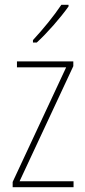

<svg xmlns="http://www.w3.org/2000/svg" viewBox="-20 -784 357 804"><path d="M267 -757V-764H237C204 -715 163 -665 118 -616V-606H134C177 -645 233 -709 267 -757ZM288 0V-25H62L287 -507V-527H51V-502H257L33 -22V0Z"/></svg>

Font: Noto Sans Myanmar UI Condensed Thin
Style: Regular
Weight: 100
Width: 3
Designer: Monotype Design Team
Foundry: Monotype Imaging Inc.
Version: Version 2.103